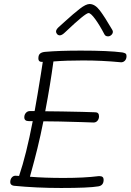

<svg xmlns="http://www.w3.org/2000/svg" viewBox="-20 -949 650 956"><path d="M610 -670Q610 -655 601.5 -646.5Q593 -638 581 -639Q489 -648 394 -648Q309 -648 246 -643Q230 -525 206 -399Q206 -396 205 -395Q231 -394 289 -394Q361 -392 389 -392L454 -390Q473 -390 473 -370Q473 -357 465.5 -348Q458 -339 446 -339Q434 -339 388 -341L277 -344L196 -345Q182 -274 166.5 -211Q151 -148 135 -91L129 -69Q201 -63 297 -63Q399 -63 471 -72H476Q496 -72 496 -54Q496 -25 469 -21Q422 -13 284 -13Q161 -13 49 -24Q31 -27 31 -42Q31 -56 38.5 -65Q46 -74 57 -74Q69 -74 75 -73Q111 -179 143 -346H123Q101 -346 101 -365Q101 -378 109 -387Q117 -396 129 -396H152Q153 -397 153 -399L167 -479Q187 -599 193 -641H187Q171 -641 171 -658Q171 -676 180.5 -683Q190 -690 207 -691Q275 -697 383 -697Q521 -697 589 -688Q600 -686 605 -682.5Q610 -679 610 -670ZM500 -778Q476 -824 454 -854Q432 -884 421 -884Q405 -884 306 -790Q289 -773 278 -773Q270 -773 264.5 -779Q259 -785 259 -792Q259 -801 270 -812L301 -840Q347 -882 377.5 -905.5Q408 -929 426 -929Q453 -929 477.5 -896.5Q502 -864 538 -802Q542 -796 542 -791Q542 -782 534.5 -775Q527 -768 518 -768Q505 -768 500 -778Z"/></svg>

Font: Mali Light
Style: Italic
Weight: 300
Italic angle: -10°
Version: Version 1.000; ttfautohint (v1.6)